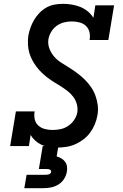

<svg xmlns="http://www.w3.org/2000/svg" viewBox="-20 -763 640 1003"><path d="M277 8Q256 8 235.5 5Q215 2 197 -6.5Q179 -15 164.5 -28Q150 -41 140 -58L131 0H33L63 -181H161Q157 -160 161.5 -140Q166 -120 180.5 -107Q195 -94 214.5 -89Q234 -84 255 -84Q276 -84 297 -88.5Q318 -93 336.5 -105.5Q355 -118 367.5 -136.5Q380 -155 384 -177Q387 -199 381 -220Q375 -241 362.5 -257.5Q350 -274 333.5 -287Q317 -300 299.5 -311Q282 -322 264 -333Q246 -344 229.5 -356.5Q213 -369 198 -383.5Q183 -398 170.5 -414.5Q158 -431 148 -450Q138 -469 132.5 -489Q127 -509 126 -531.5Q125 -554 128 -577Q132 -598 139.5 -619Q147 -640 158.5 -659.5Q170 -679 186.5 -696Q203 -713 223 -724Q243 -735 265 -739Q287 -743 308 -743Q332 -743 355.5 -739Q379 -735 400 -726.5Q421 -718 438.5 -703.5Q456 -689 468 -670L478 -735H576L546 -554H448Q452 -575 447.5 -594.5Q443 -614 429 -627.5Q415 -641 395 -646Q375 -651 355 -651Q335 -651 314.5 -646Q294 -641 276.5 -628.5Q259 -616 248 -597.5Q237 -579 233 -559Q229 -532 238.5 -508Q248 -484 264.5 -465.5Q281 -447 302.5 -434Q324 -421 345 -407.5Q366 -394 386 -379Q406 -364 423.5 -346.5Q441 -329 455.5 -308Q470 -287 478.5 -263.5Q487 -240 490.5 -214Q494 -188 489 -161Q485 -137 475.5 -114Q466 -91 451 -70.5Q436 -50 415.5 -34.5Q395 -19 372 -9Q349 1 324.5 4.5Q300 8 277 8ZM107 220 119 150H219Q223 150 227.5 149.5Q232 149 236 147.5Q240 146 243.5 142.5Q247 139 247 135Q248 131 245.5 127.5Q243 124 239.5 122.5Q236 121 232 120.5Q228 120 224 120H183L203 0H285L276 54Q289 58 300.5 64.5Q312 71 320 82Q328 93 330 107Q332 121 329 135Q326 154 314.5 172Q303 190 285 201Q267 212 247 216Q227 220 207 220Z"/></svg>

Font: Iosevka Slab SmBdExObl
Style: Regular
Weight: 600
Width: 7
Italic angle: -9°
Monospace: yes
Designer: Belleve Invis
Foundry: Belleve Invis
Version: Version 11.1.0; ttfautohint (v1.8.3)